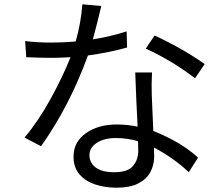

<svg xmlns="http://www.w3.org/2000/svg" viewBox="-20 -822 1040 893"><path d="M887 -458Q782 -539 658 -596L699 -657Q834 -594 932 -524ZM622 -165Q573 -180 519 -180Q464 -180 430 -157.5Q396 -135 396 -100Q396 -65 425 -43Q454 -21 512 -21Q574 -21 598.5 -50Q623 -79 623 -120ZM687 -485Q684 -427 686 -377L693 -213Q823 -161 901 -89L858 -21Q794 -83 696 -136L697 -94Q697 -54 679 -21Q661 12 622.5 31.5Q584 51 522 51Q467 51 421.5 35.5Q376 20 349 -12Q322 -44 322 -93Q322 -162 379.5 -202.5Q437 -243 522 -243Q573 -243 620 -233Q613 -367 609 -485ZM451 -794Q437 -733 412 -639Q491 -651 569 -676L571 -601Q490 -578 389 -564Q303 -328 171 -142L94 -182Q158 -258 215 -361.5Q272 -465 308 -556Q263 -553 219 -553Q164 -553 102 -556L97 -631Q156 -624 219 -624Q273 -624 332 -629Q357 -717 363 -802Z"/></svg>

Font: Gothic Nguyen
Style: Regular
Weight: 400
Designer: MORI Takayuki
Version: Version 1.220;July 21, 2023;FontCreator 14.0.0.2814 64-bit